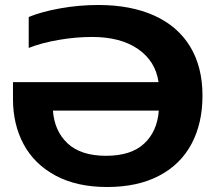

<svg xmlns="http://www.w3.org/2000/svg" viewBox="-20 -734 863 769"><path d="M32 -337V-405H615Q603 -489 533 -537.5Q463 -586 349 -586Q283 -586 214 -574Q145 -562 95 -542V-666Q146 -687 221 -700.5Q296 -714 374 -714Q504 -714 598 -671.5Q692 -629 741.5 -547.5Q791 -466 791 -351Q791 -240 747 -157.5Q703 -75 617 -30Q531 15 409 15Q287 15 202 -31Q117 -77 74.5 -156.5Q32 -236 32 -337ZM616 -291H192Q198 -209 251 -159.5Q304 -110 405 -110Q505 -110 557.5 -159Q610 -208 616 -291Z"/></svg>

Font: Prompt SemiBold
Style: Regular
Weight: 600
Designer: Katatrad Team
Foundry: CadsonDemak
Version: Version 1.001